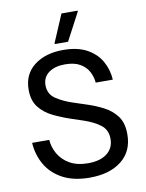

<svg xmlns="http://www.w3.org/2000/svg" viewBox="-94 -916 754 994"><g transform="rotate(-10 283.5 -419.0)"><path d="M297.5 12.5Q213.3 12.5 155.8 -17.9Q98.3 -48.3 67.9 -100.4Q37.5 -152.5 33.3 -216.7H123.3Q125.8 -178.3 145.8 -142.9Q165.8 -107.5 204.6 -85Q243.3 -62.5 301.7 -62.5Q365 -62.5 400.8 -90.4Q436.7 -118.3 436.7 -166.7Q436.7 -215 402.1 -240.8Q367.5 -266.7 315 -284.2L252.5 -305Q205 -320.8 161.7 -342.1Q118.3 -363.3 90.8 -398.3Q63.3 -433.3 63.3 -490Q63.3 -571.7 122.1 -617.1Q180.8 -662.5 274.2 -662.5Q350 -662.5 399.2 -635.4Q448.3 -608.3 473.3 -564.2Q498.3 -520 501.7 -466.7H411.7Q409.2 -497.5 394.6 -525Q380 -552.5 350 -570Q320 -587.5 270.8 -587.5Q217.5 -587.5 185.4 -563.8Q153.3 -540 153.3 -498.3Q153.3 -451.7 190.4 -426.7Q227.5 -401.7 279.2 -385L342.5 -364.2Q390 -349.2 432.1 -327.5Q474.2 -305.8 500.4 -270.4Q526.7 -235 526.7 -175.8Q526.7 -85.8 464.2 -36.7Q401.7 12.5 297.5 12.5ZM237.5 -700V-705L299.2 -850H384.2V-845L307.5 -700Z"/></g></svg>

Font: Familjen Grotesk GF
Style: Regular
Weight: 400
Designer: Anders Wikstroem, Jonas Baeckman, Matilda Gysing, Kristian Moeller
Foundry: Familjen STHLM AB
Version: Version 2.000; Beta; Release 4; Build 6